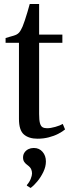

<svg xmlns="http://www.w3.org/2000/svg" viewBox="-20 -686 350 962"><path d="M168 9Q124.5 9 99.8 -12.2Q75 -33.5 75 -90V-471.5H8V-495.5Q15 -498 25.8 -500.8Q36.5 -503.5 47 -506.8Q57.5 -510 63 -513Q70.5 -517 75.8 -523Q81 -529 85.2 -537Q89.5 -545 93.5 -554Q98 -565 104.5 -584.2Q111 -603.5 117.5 -625.5Q124 -647.5 129 -666H176V-512.5H292.5V-471.5H176V-115Q176 -84.5 180.2 -69Q184.5 -53.5 193.2 -48.5Q202 -43.5 216 -43.5Q233 -43.5 257 -50.2Q281 -57 294.5 -65L306 -37.5Q293 -26.5 271.8 -15.5Q250.5 -4.5 224 2.2Q197.5 9 168 9ZM210 123Q210 149 197.2 175.5Q184.5 202 166.8 223.2Q149 244.5 134 255.5H133L115 244.5L114.5 241Q127.5 226.5 134 210Q140.5 193.5 140.5 183Q140.5 171.5 136 161.5Q131.5 151.5 118 141.5Q108.5 135 102 126Q95.5 117 95.5 103Q95.5 88.5 103 77.8Q110.5 67 122.5 61.2Q134.5 55.5 147.5 55.5H150.5Q176.5 55.5 193.2 74.8Q210 94 210 123Z"/></svg>

Font: Merriweather 120pt
Style: Regular
Weight: 400
Version: Version 2.100